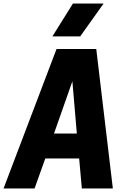

<svg xmlns="http://www.w3.org/2000/svg" viewBox="-55 -1057 716 1077"><path d="M526 -853ZM395 -853H239L354 -1037H526ZM578 0H404L389 -168H199L139 0H-35L262 -782H485ZM376 -308 351 -601 248 -308Z"/></svg>

Font: Tanohe Sans
Style: Bold Italic
Weight: 700
Designer: Village Type and Design LLC & Cristiano Sobral
Foundry: Cooper Hewitt Smithsonian Design Museum
Version: Version 1.00;September 29, 2021;FontCreator 13.0.0.2655 64-b